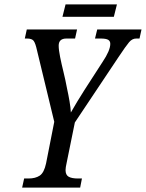

<svg xmlns="http://www.w3.org/2000/svg" viewBox="-20 -847 659 867"><path d="M89 -41H109Q140 -41 159.5 -54Q179 -67 188 -109L225 -297L147 -620Q140 -652 132 -662.5Q124 -673 102 -673H92L101 -714H328L319 -673H280Q245 -673 245 -641Q245 -622 251.5 -589.5Q258 -557 266 -525L275 -486L283 -446Q289 -419 294 -389.5Q299 -360 300 -339Q326 -385 361 -440L443 -567Q478 -619 478 -649Q478 -662 468 -667.5Q458 -673 435 -673H409L419 -714H619L610 -673H595Q577 -673 563 -656.5Q549 -640 515 -589L318 -294L281 -112Q276 -90 276 -79Q276 -57 290 -49Q304 -41 332 -41H350L342 0H80ZM276 -827H508L494 -771H262Z"/></svg>

Font: Noto Serif Cond
Style: Italic
Weight: 400
Width: 3
Italic angle: -12°
Designer: Monotype Design Team
Foundry: Monotype Imaging Inc.
Version: Version 1.001